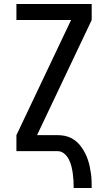

<svg xmlns="http://www.w3.org/2000/svg" viewBox="-20 -755 540 959"><path d="M348 184Q348 165 347 147Q346 129 343.5 111Q341 93 336.5 75Q332 57 323.5 40.5Q315 24 300.5 12Q286 0 268 0H62V-80L335 -655H62V-735H438V-655L165 -80H268Q286 -80 303.5 -76.5Q321 -73 336.5 -65Q352 -57 365 -45Q378 -33 388 -18.5Q398 -4 406 12Q414 28 419.5 44.5Q425 61 428.5 78.5Q432 96 434.5 113.5Q437 131 437.5 148.5Q438 166 438 184Z"/></svg>

Font: Iosevka Fixed Medium
Style: Regular
Weight: 500
Monospace: yes
Designer: Belleve Invis
Foundry: Belleve Invis
Version: Version 32.3.0